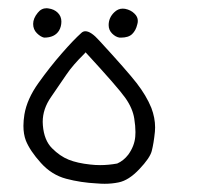

<svg xmlns="http://www.w3.org/2000/svg" viewBox="-20 -299 540 472"><path d="M237.3 152.8Q254.9 152.8 271.5 149.4Q296.4 144.5 322.5 116.9Q348.6 89.4 353 72.3Q357.9 53.7 360.8 24.9Q361.3 19.5 361.3 14.2Q361.3 -9.3 352.1 -33.7Q339.8 -64 315.7 -95Q291.5 -126 224.1 -199.2Q203.6 -222.2 189.9 -222.2Q184.1 -222.2 179.7 -217.8Q161.1 -201.2 132.1 -168Q103 -134.8 74.7 -95.2Q46.4 -55.7 40 -17.6Q37.6 -2.4 37.6 10.3Q37.6 30.8 43.5 46.4Q53.7 71.8 80.6 101.6Q106.9 130.9 142.6 140.4Q178.2 149.9 217.8 151.9H218.3Q228 152.8 237.3 152.8ZM226.1 106.9Q213.9 106.9 202.1 105.5Q169.9 102.1 148.7 93.5Q127.4 85 107.9 65.4Q88.4 45.9 85.4 9.3Q85 4.9 85 0.5Q85 -31.2 105.5 -60.5Q127.4 -92.3 143.1 -115.5Q158.7 -138.7 187.5 -167L190.4 -170.4Q270 -84 288.1 -58.3Q306.2 -32.7 310.1 -7.3Q313 10.7 313 25.9Q313 31.7 312.5 37.1Q310.5 60.1 295.4 81.1Q283.7 96.2 268.1 103Q246.6 106.9 226.1 106.9ZM99.1 -278.3Q96.7 -278.8 94.7 -278.8Q81.5 -278.8 72.8 -267.6Q61.5 -253.9 61.5 -240.2Q61.5 -226.6 70.6 -217.5Q79.6 -208.5 88.4 -206.5Q114.3 -206.5 125 -223.6Q130.9 -233.4 130.9 -246.1Q130.9 -258.8 122.1 -267.6Q113.3 -276.4 99.1 -278.3ZM277.3 -206.5Q295.9 -206.5 304.9 -215.3Q314 -224.1 317.4 -238.8Q318.8 -243.2 318.8 -247.6Q318.8 -257.8 310.5 -265.6Q301.8 -274.4 287.6 -277.3Q284.7 -277.8 281.7 -277.8Q270 -277.8 260.7 -268.6Q247.1 -255.4 247.1 -237.3Q247.1 -225.1 255.6 -216.6Q264.2 -208 273.9 -206.5Q275.9 -206.5 277.3 -206.5Z"/></svg>

Font: Bakudai
Style: Light
Weight: 300
Version: Version 1.48